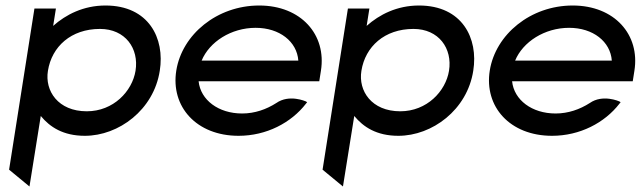

<svg xmlns="http://www.w3.org/2000/svg" viewBox="-20 -482 2326 697"><path d="M13 134 87 195 128 -61C161 -21 209 11 288 11C411 11 538 -83 560 -225C579 -343 520 -462 363 -462C283 -462 219 -429 173 -388L183 -451H105ZM154 -225C168 -313 238 -377 343 -377C435 -377 485 -306 472 -225C460 -151 392 -78 295 -78C191 -78 142 -152 154 -225Z M620 -226C599 -95 693 11 846 11C947 11 1037 -36 1091 -106L1095 -111L1090 -114C1090 -114 1030 -141 983 -108C947 -85 905 -70 859 -70C773 -70 708 -119 701 -187H1139L1145 -225C1166 -356 1073 -462 921 -462C768 -462 641 -357 620 -226ZM712 -262C740 -330 819 -381 908 -381C995 -381 1058 -331 1063 -262Z M1151 134 1225 195 1266 -61C1299 -21 1347 11 1426 11C1549 11 1676 -83 1698 -225C1717 -343 1658 -462 1501 -462C1421 -462 1357 -429 1311 -388L1321 -451H1243ZM1292 -225C1306 -313 1376 -377 1481 -377C1573 -377 1623 -306 1610 -225C1598 -151 1530 -78 1433 -78C1329 -78 1280 -152 1292 -225Z M1758 -226C1737 -95 1831 11 1984 11C2085 11 2175 -36 2229 -106L2233 -111L2228 -114C2228 -114 2168 -141 2121 -108C2085 -85 2043 -70 1997 -70C1911 -70 1846 -119 1839 -187H2277L2283 -225C2304 -356 2211 -462 2059 -462C1906 -462 1779 -357 1758 -226ZM1850 -262C1878 -330 1957 -381 2046 -381C2133 -381 2196 -331 2201 -262Z"/></svg>

Font: Charger Sport
Style: SeBdExtObl
Weight: 600
Designer: Jasper
Foundry: Cannot Into Space Fonts
Version: Version 1.1